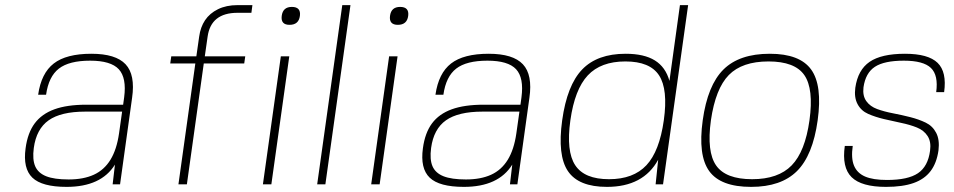

<svg xmlns="http://www.w3.org/2000/svg" viewBox="-20 -720 3727 750"><path d="M429 -77Q375 10 240 10Q144 10 106.5 -26Q69 -62 80 -141Q88 -201 115.5 -238Q143 -275 192.5 -293Q242 -311 317 -311H461L465 -340Q475 -416 444 -449.5Q413 -483 332 -483Q250 -483 210 -452Q170 -421 160 -350H129Q141 -434 190 -472Q239 -510 337 -510Q432 -510 470.5 -469Q509 -428 496 -338L449 0H420ZM457 -284H313Q218 -284 170 -250Q122 -216 112 -142Q106 -97 117.5 -70.5Q129 -44 160.5 -31.5Q192 -19 248 -19Q306 -19 346.5 -37.5Q387 -56 411.5 -96Q436 -136 445 -199Z M908 -670Q804 -670 791 -577L780 -500H938L934 -472H776L710 0H677L743 -472H645L649 -500H747L758 -577Q763 -614 781 -641Q799 -668 831.5 -684Q864 -700 908 -700H966L962 -670Z M1040 0H1007L1077 -500H1110ZM1120 -693Q1156 -693 1151.5 -658Q1147 -623 1111 -623Q1076 -623 1080.5 -658Q1085 -693 1120 -693Z M1219 0 1317 -700H1349L1251 0Z M1463 0H1430L1500 -500H1533ZM1543 -693Q1579 -693 1574.5 -658Q1570 -623 1534 -623Q1499 -623 1503.5 -658Q1508 -693 1543 -693Z M1981 -77Q1927 10 1792 10Q1696 10 1658.5 -26Q1621 -62 1632 -141Q1640 -201 1667.5 -238Q1695 -275 1744.5 -293Q1794 -311 1869 -311H2013L2017 -340Q2027 -416 1996 -449.5Q1965 -483 1884 -483Q1802 -483 1762 -452Q1722 -421 1712 -350H1681Q1693 -434 1742 -472Q1791 -510 1889 -510Q1984 -510 2022.5 -469Q2061 -428 2048 -338L2001 0H1972ZM2009 -284H1865Q1770 -284 1722 -250Q1674 -216 1664 -142Q1658 -97 1669.5 -70.5Q1681 -44 1712.5 -31.5Q1744 -19 1800 -19Q1858 -19 1898.5 -37.5Q1939 -56 1963.5 -96Q1988 -136 1997 -199Z M2351 10Q2240 10 2198.5 -51.5Q2157 -113 2176 -250Q2195 -387 2254 -448.5Q2313 -510 2424 -510Q2496 -510 2538 -484Q2580 -458 2595 -404L2636 -700H2668L2570 0H2541L2551 -96Q2493 10 2351 10ZM2359 -20Q2454 -20 2505 -74.5Q2556 -129 2573 -250Q2590 -371 2554.5 -425.5Q2519 -480 2423 -480Q2327 -480 2276 -425.5Q2225 -371 2208 -250Q2191 -129 2227 -74.5Q2263 -20 2359 -20Z M2987 -510Q3104 -510 3148.5 -448.5Q3193 -387 3174 -250Q3155 -113 3093 -51.5Q3031 10 2914 10Q2795 10 2750.5 -51.5Q2706 -113 2725 -250Q2744 -387 2806 -448.5Q2868 -510 2987 -510ZM2757 -250Q2740 -127 2777.5 -73.5Q2815 -20 2918 -20Q3020 -20 3072.5 -74Q3125 -128 3142 -250Q3159 -373 3122 -426.5Q3085 -480 2982 -480Q2879 -480 2827 -427Q2775 -374 2757 -250Z M3353 -379Q3349 -346 3364 -325Q3379 -304 3406.5 -294Q3434 -284 3468 -277.5Q3502 -271 3535.5 -262.5Q3569 -254 3596 -241Q3623 -228 3637 -201Q3651 -174 3646 -133Q3639 -83 3615 -51.5Q3591 -20 3548.5 -5Q3506 10 3441 10Q3345 10 3306.5 -28Q3268 -66 3280 -150H3311Q3304 -102 3316 -73Q3328 -44 3359 -30.5Q3390 -17 3445 -17Q3527 -17 3566 -43.5Q3605 -70 3613 -131Q3618 -166 3603.5 -188.5Q3589 -211 3561.5 -222Q3534 -233 3500 -240Q3466 -247 3432.5 -255Q3399 -263 3371.5 -275Q3344 -287 3330 -313Q3316 -339 3321 -377Q3331 -447 3377 -478.5Q3423 -510 3515 -510Q3606 -510 3642.5 -474.5Q3679 -439 3668 -360H3637Q3646 -426 3616.5 -454.5Q3587 -483 3510.5 -483Q3434 -483 3397.5 -459Q3361 -435 3353 -379Z"/></svg>

Font: Fivo Sans Thin
Style: Regular
Weight: 250
Foundry: Alexander Slobzheninov
Version: 1.0